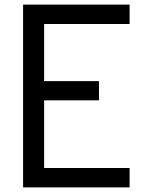

<svg xmlns="http://www.w3.org/2000/svg" viewBox="-20 -820 640 840"><path d="M81 0V-800H547V-715H107L173 -782V-401L107 -465H413V-381H107L173 -445V-20L108 -85H547V0Z"/></svg>

Font: Victor Mono SemiBold
Style: Regular
Weight: 600
Monospace: yes
Designer: Rune Bjørnerås
Version: Version 1.561;gftools[0.9.30]